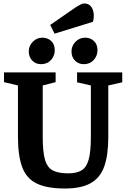

<svg xmlns="http://www.w3.org/2000/svg" viewBox="-20 -1063 724 1101"><path d="M83 -573 3 -592V-648H299V-592L225 -573V-278Q225 -190 238.5 -145.5Q252 -101 284 -85Q316 -69 371 -69Q419 -69 447.5 -86Q476 -103 488.5 -148Q501 -193 501 -278V-573L422 -591V-648H681V-591L601 -573V-278Q601 -174 578 -109Q555 -44 500.5 -13Q446 18 352 18Q250 18 191 -10.5Q132 -39 107.5 -104Q83 -169 83 -278ZM215 -695Q185 -695 165 -715.5Q145 -736 145 -768Q145 -800 168 -823.5Q191 -847 223 -847Q253 -847 273.5 -828Q294 -809 294 -775Q294 -743 272.5 -719Q251 -695 215 -695ZM460 -695Q430 -695 410 -715.5Q390 -736 390 -768Q390 -800 413 -823.5Q436 -847 468 -847Q498 -847 518.5 -828Q539 -809 539 -775Q539 -743 517.5 -719Q496 -695 460 -695ZM293 -870 268 -920 411 -1019Q424 -1027 438 -1035Q452 -1043 463 -1043Q488 -1043 501 -1027Q514 -1011 517 -987Q520 -963 513 -938Z"/></svg>

Font: Faustina VF Beta
Style: Regular
Weight: 400
Designer: Alfonso Garcia
Foundry: Omnibus-Type
Version: Version 1.006